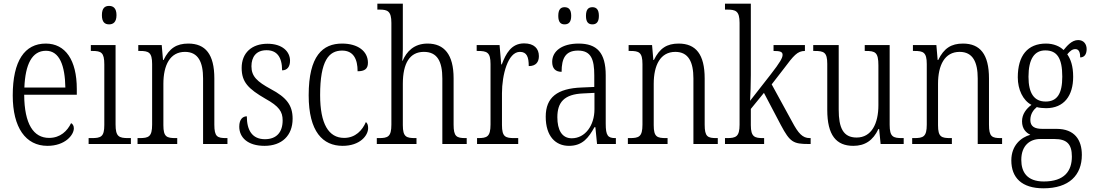

<svg xmlns="http://www.w3.org/2000/svg" viewBox="-20 -780 5918 1040"><path d="M237 10C333 10 380 -49 380 -85C380 -100 373 -109 365 -113C345 -71 307 -33 246 -33C162 -33 112 -107 111 -267H396V-298C396 -455 334 -544 228 -544C114 -544 49 -451 49 -263C49 -89 119 10 237 10ZM334 -306H112C117 -431 153 -505 229 -505C303 -505 332 -424 334 -306Z M571 -648C593 -648 611 -660 611 -698C611 -736 593 -748 571 -748C548 -748 532 -736 532 -698C532 -660 548 -648 571 -648ZM460 0H689V-32H675C624 -32 606 -40 606 -106V-536H472V-504H480C528 -504 545 -496 545 -431V-103C545 -39 527 -32 476 -32H460Z M725 0H940V-32H933C883 -32 865 -38 865 -102V-326C865 -427 901 -499 982 -499C1054 -499 1080 -443 1080 -355V0H1212V-32H1206C1157 -32 1141 -39 1141 -105V-355C1141 -486 1093 -544 1000 -544C937 -544 897 -519 866 -455H863L856 -536H729V-504H737C785 -504 804 -497 804 -433V-105C804 -39 785 -32 735 -32H725Z M1413 10C1506 10 1565 -45 1565 -137C1565 -209 1533 -252 1446 -298C1373 -338 1342 -366 1342 -421C1342 -471 1367 -508 1424 -508C1479 -508 1508 -472 1508 -399C1536 -399 1551 -419 1551 -451C1551 -501 1509 -543 1429 -543C1344 -543 1289 -494 1289 -412C1289 -335 1325 -299 1418 -245C1492 -204 1511 -175 1511 -128C1511 -64 1478 -26 1415 -26C1345 -26 1317 -76 1317 -150C1296 -150 1276 -135 1276 -94C1276 -36 1321 10 1413 10Z M1836 10C1930 10 1974 -46 1974 -86C1974 -103 1970 -112 1962 -119C1943 -75 1906 -33 1844 -33C1760 -33 1714 -109 1714 -265C1714 -451 1761 -506 1833 -506C1895 -506 1917 -459 1917 -394C1954 -394 1973 -406 1973 -440C1973 -503 1918 -544 1833 -544C1728 -544 1652 -478 1652 -264C1652 -66 1729 10 1836 10Z M2021 0H2236V-32H2230C2181 -32 2162 -38 2162 -102V-326C2162 -438 2200 -499 2276 -499C2349 -499 2376 -447 2376 -354V0H2508V-32H2502C2453 -32 2437 -40 2437 -105V-356C2437 -485 2386 -544 2296 -544C2222 -544 2182 -500 2161 -451H2159C2160 -461 2162 -490 2162 -514V-760H2024V-728H2036C2079 -728 2100 -720 2100 -656V-105C2100 -39 2081 -32 2032 -32H2021Z M2564 0H2787V-32H2767C2718 -32 2699 -38 2699 -103V-275C2699 -374 2731 -499 2796 -499C2834 -499 2844 -471 2844 -422C2883 -422 2899 -444 2899 -476C2899 -517 2873 -545 2819 -545C2749 -545 2720 -489 2698 -431H2695L2686 -536H2562V-504H2567C2618 -504 2637 -497 2637 -433V-106C2637 -39 2618 -32 2569 -32H2564Z M3189 -648C3209 -648 3224 -659 3224 -694C3224 -730 3209 -741 3189 -741C3168 -741 3154 -730 3154 -694C3154 -659 3168 -648 3189 -648ZM3038 -648C3059 -648 3074 -659 3074 -694C3074 -730 3059 -741 3038 -741C3018 -741 3004 -730 3004 -694C3004 -659 3018 -648 3038 -648ZM3062 10C3137 10 3169 -36 3200 -91H3205L3214 0H3316V-32H3313C3273 -32 3261 -45 3261 -110V-372C3261 -495 3213 -544 3114 -544C3024 -544 2971 -503 2971 -445C2971 -409 2989 -391 3022 -391C3022 -464 3043 -506 3111 -506C3182 -506 3199 -458 3199 -372V-309L3130 -306C2999 -301 2936 -253 2936 -148C2936 -41 2990 10 3062 10ZM3077 -31C3023 -31 2999 -77 2999 -145C2999 -225 3035 -270 3140 -274L3200 -277V-188C3200 -101 3150 -31 3077 -31Z M3381 0H3596V-32H3589C3539 -32 3521 -38 3521 -102V-326C3521 -427 3557 -499 3638 -499C3710 -499 3736 -443 3736 -355V0H3868V-32H3862C3813 -32 3797 -39 3797 -105V-355C3797 -486 3749 -544 3656 -544C3593 -544 3553 -519 3522 -455H3519L3512 -536H3385V-504H3393C3441 -504 3460 -497 3460 -433V-105C3460 -39 3441 -32 3391 -32H3381Z M3907 0H4119V-32H4114C4068 -32 4047 -38 4047 -102V-190L4118 -277L4210 -102C4259 -10 4277 0 4360 0H4371V-32H4366C4327 -32 4304 -58 4271 -120L4160 -323L4225 -407C4279 -479 4299 -504 4340 -504V-536H4170V-504C4205 -504 4219 -500 4219 -483C4219 -467 4207 -444 4154 -376L4043 -234C4045 -258 4047 -336 4047 -374V-760H3907V-728H3918C3965 -728 3986 -721 3986 -656V-105C3986 -39 3966 -32 3917 -32H3907Z M4602 10C4665 10 4709 -19 4738 -81H4742L4750 0H4875V-32H4868C4818 -32 4799 -38 4799 -104V-536H4664V-504H4669C4721 -504 4738 -497 4738 -426V-210C4738 -111 4701 -35 4620 -35C4547 -35 4523 -88 4523 -186V-536H4385V-504H4392C4443 -504 4461 -497 4461 -434V-185C4461 -47 4510 10 4602 10Z M4921 0H5136V-32H5129C5079 -32 5061 -38 5061 -102V-326C5061 -427 5097 -499 5178 -499C5250 -499 5276 -443 5276 -355V0H5408V-32H5402C5353 -32 5337 -39 5337 -105V-355C5337 -486 5289 -544 5196 -544C5133 -544 5093 -519 5062 -455H5059L5052 -536H4925V-504H4933C4981 -504 5000 -497 5000 -433V-105C5000 -39 4981 -32 4931 -32H4921Z M5632 240C5771 240 5840 169 5840 59C5840 -22 5801 -82 5703 -82H5626C5584 -82 5561 -95 5561 -130C5561 -163 5578 -185 5596 -200C5607 -196 5632 -194 5646 -194C5744 -194 5793 -262 5793 -364C5793 -424 5779 -460 5761 -486C5777 -505 5789 -514 5805 -514C5824 -514 5831 -497 5831 -469C5855 -469 5866 -488 5866 -514C5866 -540 5851 -563 5820 -563C5784 -563 5758 -529 5741 -509C5721 -529 5687 -544 5646 -544C5546 -544 5493 -479 5493 -361C5493 -295 5521 -236 5567 -212C5539 -191 5516 -162 5516 -123C5516 -82 5538 -61 5561 -50C5511 -36 5458 7 5458 89C5458 182 5514 240 5632 240ZM5644 -230C5582 -230 5551 -274 5551 -364C5551 -462 5584 -507 5642 -507C5705 -507 5734 -466 5734 -365C5734 -272 5706 -230 5644 -230ZM5634 203C5542 203 5512 151 5512 86C5512 8 5559 -27 5614 -27H5692C5758 -27 5786 0 5786 68C5786 146 5746 203 5634 203Z"/></svg>

Font: Noto Serif Thai Condensed Light
Style: Regular
Weight: 300
Width: 3
Designer: Monotype Design Team
Foundry: Monotype Imaging Inc.
Version: Version 2.002